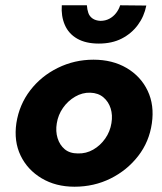

<svg xmlns="http://www.w3.org/2000/svg" viewBox="-20 -697 612 727"><path d="M42 -231Q32 -162 58 -108Q84 -54 137.5 -22Q191 10 262 10Q336 10 398.5 -21Q461 -52 503 -106Q545 -160 555 -230Q565 -299 539 -353.5Q513 -408 459.5 -439.5Q406 -471 334 -471Q262 -471 199 -440Q136 -409 94.5 -355Q53 -301 42 -231ZM195 -230Q200 -262 218.5 -288.5Q237 -315 264.5 -331Q292 -347 322 -346Q352 -345 371.5 -328.5Q391 -312 399 -286.5Q407 -261 402 -231Q397 -199 378.5 -172.5Q360 -146 333 -130.5Q306 -115 275 -116Q244 -116 225 -132Q206 -148 198 -174Q190 -200 195 -230ZM214 -677Q211 -636 225.5 -602.5Q240 -569 272.5 -550.5Q305 -532 354 -532Q404 -532 441 -551Q478 -570 502 -602.5Q526 -635 534 -676L435 -677Q430 -661 419.5 -647.5Q409 -634 394 -626Q379 -618 360 -618Q342 -619 330.5 -627Q319 -635 314.5 -648Q310 -661 309 -677Z"/></svg>

Font: Jost
Style: Bold Italic
Weight: 700
Italic angle: -5°
Version: Version 3.710